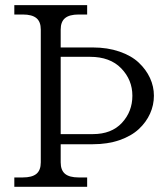

<svg xmlns="http://www.w3.org/2000/svg" viewBox="-20 -720 648 740"><path d="M213.9 -94.2Q213.9 -64 230.7 -50Q247.6 -36.1 283.2 -36.1H315.9V0H35.2V-36.1H67.9Q103.5 -36.1 120.4 -50Q137.2 -64 137.2 -94.2V-606Q137.2 -636.2 120.4 -650.1Q103.5 -664.1 67.9 -664.1H35.2V-700.2H315.9V-664.1H283.2Q247.6 -664.1 230.7 -650.1Q213.9 -636.2 213.9 -606V-537.1H337.9Q394.5 -537.1 440.4 -521.2Q486.3 -505.4 514.6 -478.8Q543 -452.1 558.1 -419.4Q573.2 -386.7 573.2 -351.1Q573.2 -314.9 558.3 -282Q543.5 -249 514.9 -222.4Q486.3 -195.8 440.7 -179.9Q395 -164.1 337.9 -164.1H213.9ZM213.9 -203.1H337.9Q409.7 -203.1 450 -246.6Q490.2 -290 490.2 -351.1Q490.2 -412.1 447.3 -456.5Q404.3 -501 327.1 -501H213.9Z"/></svg>

Font: LT Superior Serif
Style: Regular
Weight: 400
Designer: Daniel Lyons
Foundry: LyonsType
Version: Version 2.120;FEAKit 1.0